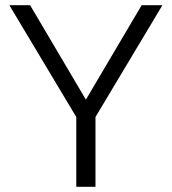

<svg xmlns="http://www.w3.org/2000/svg" viewBox="-20 -720 662 740"><path d="M274 -269 16 -700H96L311 -336L526 -700H606L348 -269V0H274Z"/></svg>

Font: Bai Jamjuree
Style: Regular
Weight: 400
Designer: Katatrad Aksorn Co.,Ltd.
Foundry: Cadson Demak Co.,Ltd.
Version: Version 1.000; ttfautohint (v1.6)